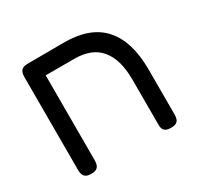

<svg xmlns="http://www.w3.org/2000/svg" viewBox="-132 -732 913 891"><g transform="rotate(-30 325.0 -286.5)"><path d="M116 9.8Q97.8 9.8 88.1 3.8Q78.5 -2.2 74.9 -12.4Q71.2 -22.5 71.2 -35V-536.8Q71.2 -549 74.9 -559Q78.5 -569 88.1 -574.8Q97.8 -580.5 116 -580.5L311.5 -581.5Q380.2 -581.5 432 -562.6Q483.8 -543.8 518.4 -505.5Q553 -467.2 570.5 -410Q588 -352.8 588 -276.2V-36Q588 -22.8 584.8 -12.5Q581.5 -2.2 572 3.8Q562.5 9.8 544.2 9.8Q526.2 9.8 516.6 4.8Q507 -0.2 503.2 -9.4Q499.5 -18.5 499.5 -29V-273.5Q499.5 -328 487.9 -368.8Q476.2 -409.5 453 -437.2Q429.8 -465 395.4 -478.5Q361 -492 314.5 -492H160.8V-36Q160.8 -22.5 157.1 -12.4Q153.5 -2.2 144.2 3.8Q135 9.8 116 9.8Z"/></g></svg>

Font: Fredoka Light
Style: Regular
Weight: 300
Designer: Ben Nathan
Foundry: Milena B. Brandão, Ben Nathan
Version: Version 2.001